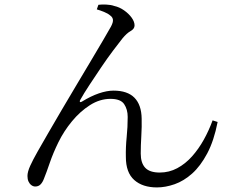

<svg xmlns="http://www.w3.org/2000/svg" viewBox="-20 -787 1040 839"><path d="M666 32Q603 32 566.5 -0.5Q530 -33 530 -101Q529 -143 533.5 -187.5Q538 -232 538 -276Q538 -309 522.5 -332Q507 -355 463 -355Q416 -355 373 -327.5Q330 -300 294.5 -257Q259 -214 235 -165Q212 -118 197.5 -75.5Q183 -33 172 -6Q166 10 157 19Q148 28 134 28Q125 28 117 22Q109 16 104.5 6Q100 -4 100 -18Q100 -36 112 -62.5Q124 -89 144.5 -125Q165 -161 191 -206Q217 -251 249 -305.5Q281 -360 314.5 -416Q348 -472 378 -522.5Q408 -573 431 -612Q454 -651 465 -671Q475 -690 473.5 -701Q472 -712 462 -719Q452 -728 434.5 -735Q417 -742 403 -746L410 -766Q425 -768 445 -767Q465 -766 479 -761Q502 -756 522.5 -741.5Q543 -727 555.5 -709.5Q568 -692 568 -676Q568 -661 551 -651.5Q534 -642 515 -619Q500 -600 475 -567Q450 -534 423 -494Q396 -454 371 -416Q346 -378 331 -351Q327 -345 329.5 -342Q332 -339 338 -343Q377 -367 412 -379Q447 -391 476 -391Q537 -391 567.5 -360Q598 -329 599 -269Q600 -234 597.5 -192.5Q595 -151 595 -116Q595 -75 614.5 -54Q634 -33 678 -33Q719 -33 754.5 -52Q790 -71 819 -103.5Q848 -136 870.5 -176.5Q893 -217 909 -261L931 -254Q915 -172 885.5 -116.5Q856 -61 819.5 -28.5Q783 4 743 18Q703 32 666 32Z"/></svg>

Font: Noto Serif HK ExtraLight
Style: Regular
Weight: 400
Version: Version 2.002-H1;hotconv 1.1.0;makeotfexe 2.6.0